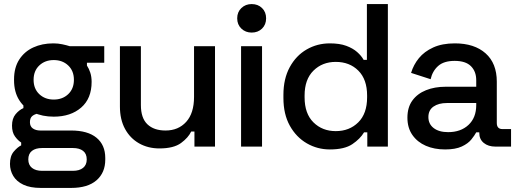

<svg xmlns="http://www.w3.org/2000/svg" viewBox="-20 -720 2542 943"><path d="M181 203Q128 203 94.5 187Q61 171 45 144Q29 117 29 85Q29 46 48 24Q67 2 84 -6V-20Q68 -30 53.5 -50Q39 -70 39 -103Q39 -138 56.5 -159Q74 -180 95 -189V-206L167 -162Q151 -160 139 -150.5Q127 -141 127 -120Q127 -99 141.5 -89Q156 -79 178 -79H329Q411 -79 454 -43.5Q497 -8 497 56V64Q497 128 454 165.5Q411 203 329 203ZM338 119Q370 119 388 104.5Q406 90 406 63Q406 35 388 21Q370 7 338 7H187Q155 7 137 21Q119 35 119 63Q119 90 137 104.5Q155 119 187 119ZM343 -328Q343 -372 315 -398.5Q287 -425 244 -425Q201 -425 173 -398.5Q145 -372 145 -328Q145 -284 173 -257.5Q201 -231 244 -231Q287 -231 315 -257.5Q343 -284 343 -328ZM49 -326V-330Q49 -388 74.5 -427.5Q100 -467 143.5 -487Q187 -507 242 -507Q265 -507 286 -502.5Q307 -498 323 -493H492V-412H407V-398Q417 -383 423.5 -363Q430 -343 430 -318Q430 -236 378.5 -191.5Q327 -147 244 -147Q188 -147 144 -167.5Q100 -188 74.5 -228Q49 -268 49 -326Z M569 -197V-493H672V-204Q672 -140 704 -109.5Q736 -79 793 -79Q856 -79 894.5 -121.5Q933 -164 933 -244V-493H1036V0H935V-74H919Q905 -44 869 -17.5Q833 9 763 9Q707 9 663 -16Q619 -41 594 -87Q569 -133 569 -197Z M1164 0V-493H1267V0ZM1145 -630Q1145 -661 1165.5 -680.5Q1186 -700 1216 -700Q1247 -700 1267 -680.5Q1287 -661 1287 -630Q1287 -599 1267 -579.5Q1247 -560 1216 -560Q1186 -560 1165.5 -579.5Q1145 -599 1145 -630Z M1372 -239V-254Q1372 -333 1403 -390Q1434 -447 1486 -477Q1538 -507 1600 -507Q1648 -507 1680.5 -495Q1713 -483 1734 -464.5Q1755 -446 1766 -426H1782V-700H1885V0H1784V-70H1768Q1749 -38 1710.5 -12Q1672 14 1600 14Q1539 14 1487 -16Q1435 -46 1403.5 -102.5Q1372 -159 1372 -239ZM1783 -242V-251Q1783 -330 1740 -373Q1697 -416 1629 -416Q1563 -416 1519.5 -373Q1476 -330 1476 -251V-242Q1476 -162 1519.5 -119Q1563 -76 1629 -76Q1696 -76 1739.5 -119Q1783 -162 1783 -242Z M1981 -142Q1981 -193 2005.5 -226.5Q2030 -260 2072.5 -277Q2115 -294 2169 -294H2319V-326Q2319 -369 2293 -395Q2267 -421 2213 -421Q2160 -421 2132 -396Q2104 -371 2095 -331L1999 -362Q2011 -402 2037.5 -434.5Q2064 -467 2108 -487Q2152 -507 2214 -507Q2310 -507 2365 -458Q2420 -409 2420 -319V-116Q2420 -86 2448 -86H2490V0H2413Q2378 0 2356 -18Q2334 -36 2334 -67V-70H2319Q2311 -55 2295 -35Q2279 -15 2248 -0.5Q2217 14 2166 14Q2113 14 2071.5 -4Q2030 -22 2005.5 -57Q1981 -92 1981 -142ZM2319 -204V-214H2175Q2134 -214 2109 -196.5Q2084 -179 2084 -145Q2084 -111 2110 -91Q2136 -71 2181 -71Q2243 -71 2281 -106.5Q2319 -142 2319 -204Z"/></svg>

Font: Space Grotesk Frontify Medium
Style: Regular
Weight: 500
Designer: Florian Karsten
Version: Version 2.000